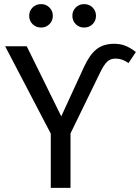

<svg xmlns="http://www.w3.org/2000/svg" viewBox="-20 -914 681 934"><path d="M227 -264 5 -689H110L278 -348L388 -587Q416 -648 449.5 -674.5Q483 -701 536 -701Q567 -701 592 -690.5Q617 -680 641 -661L605 -607Q576 -629 542 -629Q518 -629 502 -614.5Q486 -600 467 -561L323 -265V0H227ZM237 -837Q237 -813 220.5 -796.5Q204 -780 180 -780Q155 -780 138.5 -796.5Q122 -813 122 -837Q122 -861 138.5 -877.5Q155 -894 180 -894Q204 -894 220.5 -877.5Q237 -861 237 -837ZM447 -837Q447 -813 430.5 -796.5Q414 -780 389 -780Q365 -780 348.5 -796.5Q332 -813 332 -837Q332 -861 348.5 -877.5Q365 -894 389 -894Q414 -894 430.5 -877.5Q447 -861 447 -837Z"/></svg>

Font: Fira GO
Style: Regular
Weight: 400
Designer: Carrois Corporate
Foundry: Carrois Corporate GbR
Version: Version 0.300